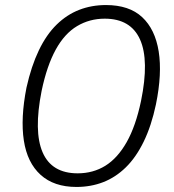

<svg xmlns="http://www.w3.org/2000/svg" viewBox="-20 -733 688 761"><path d="M283 8Q194 8 141 -40Q88 -88 74.5 -176Q61 -264 85 -386Q104 -471 134 -533.5Q164 -596 204.5 -635.5Q245 -675 294 -694Q343 -713 400 -713Q492 -713 543.5 -665Q595 -617 609 -529Q623 -441 598 -319Q580 -234 549.5 -171.5Q519 -109 478.5 -69.5Q438 -30 389 -11Q340 8 283 8ZM288 -46Q349 -46 397.5 -76Q446 -106 482 -169.5Q518 -233 539 -333Q572 -494 535 -576.5Q498 -659 395 -659Q335 -659 285.5 -629.5Q236 -600 201 -536.5Q166 -473 145 -373Q113 -212 149 -129Q185 -46 288 -46Z"/></svg>

Font: Nunito Sans 10pt Condensed Light
Style: Italic
Weight: 300
Width: 3
Italic angle: -9°
Designer: Vernon Adams
Foundry: Vernon Adams
Version: Version 3.101;gftools[0.9.27]